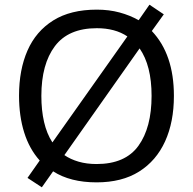

<svg xmlns="http://www.w3.org/2000/svg" viewBox="-20 -766 821 817"><path d="M720 -358Q720 -247 682.5 -164.5Q645 -82 572 -36Q499 10 391 10Q279 10 206 -37L158 31L97 -9L149 -83Q105 -132 83 -202Q61 -272 61 -359Q61 -469 97 -551Q133 -633 206.5 -679Q280 -725 392 -725Q444 -725 488.5 -713Q533 -701 570 -680L616 -746L677 -705L626 -634Q720 -535 720 -358ZM156 -358Q156 -297 167.5 -247Q179 -197 203 -160L522 -611Q470 -646 392 -646Q271 -646 213.5 -569.5Q156 -493 156 -358ZM625 -358Q625 -487 574 -560L254 -106Q280 -88 314.5 -78Q349 -68 391 -68Q513 -68 569 -145.5Q625 -223 625 -358Z"/></svg>

Font: Noto Sans Tamil Supplement
Style: Regular
Weight: 400
Designer: Ek Type
Foundry: Ek Type
Version: Version 2.001; ttfautohint (v1.8.4.7-5d5b)